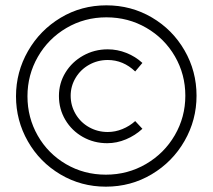

<svg xmlns="http://www.w3.org/2000/svg" viewBox="-20 -709 797 720"><path d="M717 -350Q717 -259 672 -180.5Q627 -102 549 -55.5Q471 -9 377 -9Q284 -9 206.5 -55Q129 -101 84.5 -179Q40 -257 40 -348Q40 -439 85 -517.5Q130 -596 207.5 -642.5Q285 -689 379 -689Q472 -689 549.5 -643.5Q627 -598 672 -520Q717 -442 717 -350ZM83 -348Q83 -268 121.5 -200.5Q160 -133 227.5 -93.5Q295 -54 377 -54Q459 -54 527.5 -94Q596 -134 635.5 -202Q675 -270 675 -350Q675 -430 636 -497.5Q597 -565 529 -604.5Q461 -644 379 -644Q297 -644 229 -604Q161 -564 122 -496Q83 -428 83 -348ZM514 -473 487 -441Q442 -484 384 -484Q346 -484 314 -466Q282 -448 263.5 -417Q245 -386 245 -350Q245 -313 263.5 -281.5Q282 -250 314 -232Q346 -214 384 -214Q412 -214 439 -225Q466 -236 487 -255L514 -226Q487 -201 452.5 -186.5Q418 -172 382 -172Q332 -172 290.5 -195.5Q249 -219 225 -259.5Q201 -300 201 -349Q201 -397 225.5 -437Q250 -477 292 -500.5Q334 -524 384 -524Q420 -524 454 -510.5Q488 -497 514 -473Z"/></svg>

Font: Kalaa
Style: Regular
Weight: 400
Version: Version 1.20 June 5, 2016